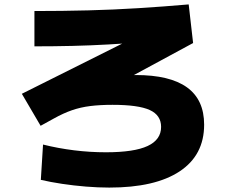

<svg xmlns="http://www.w3.org/2000/svg" viewBox="-20 -790 1040 870"><path d="M475 60Q425 60 369.5 55.5Q314 51 261 43Q208 35 165 25L175 -135Q243 -118 315 -109Q387 -100 460 -100Q588 -100 649 -128.5Q710 -157 710 -215Q710 -268 658.5 -291.5Q607 -315 490 -315Q433 -315 389 -309.5Q345 -304 306 -290.5Q267 -277 224 -253L164 -220L79 -365L597 -624L629 -599Q550 -593 470.5 -588.5Q391 -584 308.5 -582Q226 -580 136 -580V-740Q264 -740 379.5 -743Q495 -746 607 -753Q719 -760 835 -770L855 -595L313 -302L240 -400Q266 -410 307.5 -419Q349 -428 399 -435Q449 -442 500 -446Q551 -450 595 -450Q750 -450 827.5 -394Q905 -338 905 -225Q905 -87 794 -13.5Q683 60 475 60Z"/></svg>

Font: M PLUS 2 Black
Style: Regular
Weight: 900
Designer: Coji Morishita
Foundry: UNDERFOREST DESIGN
Version: Version 1.001